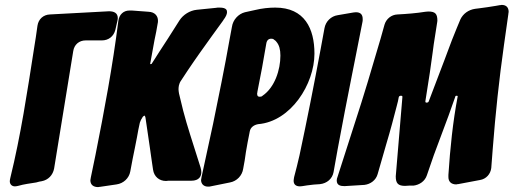

<svg xmlns="http://www.w3.org/2000/svg" viewBox="-20 -769 2097 784"><path d="M459 -682C460 -687 461 -691 461 -695C461 -717 444 -723 425 -723L184 -710C157 -709 137 -691 133 -664C129 -633 124 -602 119 -571C91 -392 65 -217 22 -42C21 -37 20 -33 20 -29C20 -17 28 -8 41 -8C45 -8 49 -9 54 -10C78 -17 103 -20 128 -24C137 -27 144 -28 150 -29C177 -34 196 -54 201 -81L279 -560C283 -587 303 -604 330 -604H396C423 -604 444 -620 451 -647Z M456 -16C484 -20 507 -41 512 -69L522 -122C527 -149 534 -178 539 -207C543 -230 547 -251 551 -268C553 -275 557 -283 563 -292C566 -295 569 -297 570 -297C571 -297 573 -294 574 -289L592 -166C595 -142 599 -119 602 -96L605 -76C609 -48 630 -30 658 -30L667 -31H761C794 -31 802 -50 802 -66C802 -72 801 -78 799 -85L786 -126C766 -190 745 -252 728 -317L711 -387C710 -394 709 -399 709 -403C709 -411 709 -426 720 -441L745 -479C777 -527 815 -580 846 -623C861 -644 876 -664 891 -685L892 -687C902 -700 907 -711 907 -719C907 -726 906 -738 877 -738C870 -738 865 -738 862 -737L783 -729C755 -726 728 -709 713 -686L666 -612C641 -573 618 -539 599 -508L593 -507L611 -606C612 -613 615 -623 618 -640L624 -674C625 -677 625 -680 625 -685C625 -702 614 -720 586 -721L573 -722C556 -723 538 -725 519 -726H508C485 -726 466 -710 463 -682C440 -499 406 -318 370 -137L351 -45C350 -38 349 -34 349 -33C349 -14 362 -5 381 -5L386 -6H388Z M919 -24C947 -29 969 -52 973 -80L979 -113C982 -136 986 -160 991 -187L1000 -233C1003 -249 1017 -259 1034 -262C1168 -273 1264 -426 1264 -550C1264 -652 1224 -738 1104 -738C1078 -738 1050 -735 1021 -728L980 -719C953 -712 931 -688 927 -659L918 -611C899 -502 871 -365 850 -263L803 -46C802 -39 801 -35 801 -34C801 -18 812 -7 829 -7C834 -7 837 -7 840 -8ZM1050 -492 1067 -589C1069 -604 1076 -611 1088 -611C1093 -611 1096 -610 1099 -607C1104 -604 1107 -601 1109 -598C1120 -585 1125 -567 1125 -542C1125 -484 1102 -412 1052 -378C1049 -375 1046 -374 1041 -374C1030 -374 1030 -381 1030 -389L1031 -392V-394Z M1234 -12C1253 -15 1269 -16 1286 -17C1315 -20 1337 -39 1342 -66L1359 -161C1378 -261 1398 -369 1417 -462C1426 -505 1434 -549 1443 -593L1460 -679C1461 -682 1461 -686 1461 -691C1461 -710 1452 -719 1433 -719C1430 -719 1427 -718 1423 -718L1359 -707C1332 -703 1310 -682 1305 -654L1289 -567C1262 -422 1234 -280 1203 -135C1196 -103 1188 -73 1181 -46C1180 -39 1179 -35 1179 -31C1179 -16 1188 -8 1205 -8C1208 -8 1211 -9 1215 -9Z M1468 -14C1493 -17 1515 -33 1522 -58L1558 -183C1574 -236 1589 -293 1600 -336C1604 -351 1607 -363 1608 -371C1609 -376 1612 -378 1617 -378C1624 -378 1623 -376 1623 -371L1596 -49C1596 -21 1605 -10 1634 -10L1650 -11H1668C1693 -14 1715 -29 1723 -53C1742 -110 1761 -163 1780 -212C1803 -272 1822 -325 1839 -374C1839 -377 1841 -378 1845 -378C1848 -378 1849 -377 1849 -376C1829 -271 1818 -162 1811 -55V-46C1811 -26 1824 -16 1843 -16L1848 -17H1850L1940 -34C1965 -38 1983 -58 1986 -83L1992 -161C2003 -304 2018 -445 2038 -586L2056 -713V-715L2057 -720C2057 -739 2047 -749 2028 -749L2023 -748H2021L2004 -745C1981 -741 1959 -738 1936 -735L1920 -733C1893 -729 1871 -713 1860 -690L1845 -654C1832 -622 1819 -590 1808 -559C1800 -538 1790 -510 1777 -477L1731 -356C1730 -352 1727 -350 1722 -350C1719 -350 1717 -351 1717 -354V-356C1730 -436 1742 -516 1747 -557C1752 -600 1760 -640 1765 -677L1766 -684C1766 -712 1758 -722 1729 -722L1717 -721C1680 -715 1641 -712 1603 -710C1578 -709 1557 -692 1550 -668L1534 -611C1502 -501 1463 -370 1429 -267L1358 -46C1356 -41 1355 -37 1355 -32C1355 -12 1371 -9 1387 -9Z"/></svg>

Font: Bangerz
Style: Bold
Weight: 700
Designer: vernon adams
Foundry: Vernon Adams
Version: Version 2.10;December 28, 2023;FontCreator 13.0.0.2683 64-bi